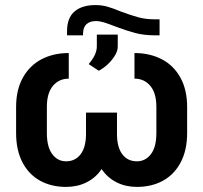

<svg xmlns="http://www.w3.org/2000/svg" viewBox="-20 -732 806 762"><path d="M722.7 -307.6V-204.1Q722.7 -135.7 697 -87.4Q671.4 -39.1 626.5 -14.6Q581.5 9.8 523.4 9.8Q479 9.8 442.9 -8.3Q406.7 -26.4 383.3 -61Q359.9 -26.4 323.5 -8.3Q287.1 9.8 242.2 9.8Q184.1 9.8 139.4 -14.6Q94.7 -39.1 69.3 -87.4Q43.9 -135.7 43.9 -204.1V-307.6Q43.9 -375.5 70.8 -423.8Q97.7 -472.2 144.8 -496.8Q191.9 -521.5 252.9 -521.5V-419.9Q214.4 -419.9 190.2 -391.4Q166 -362.8 166 -307.6V-204.1Q166 -148.9 187.3 -120.4Q208.5 -91.8 242.2 -91.8Q278.8 -91.8 300 -119.9Q321.3 -147.9 321.3 -200.2V-285.2H444.3V-200.2Q444.3 -147.9 465.3 -119.9Q486.3 -91.8 523.4 -91.8Q557.1 -91.8 578.9 -120.1Q600.6 -148.4 600.6 -204.1V-307.6Q600.6 -362.8 576.4 -391.4Q552.2 -419.9 513.7 -419.9V-521.5Q574.2 -521.5 621.6 -497.1Q668.9 -472.7 695.8 -424.3Q722.7 -376 722.7 -307.6ZM364.3 -549.8V-594.7H447.3V-546.9Q447.3 -529.8 435.5 -510.7Q423.8 -491.7 406.5 -475.8Q389.2 -460 372.1 -451.2L332 -477.5Q349.1 -498 356.9 -515.4Q364.7 -532.7 364.3 -549.8ZM613.3 -655.3V-591.8H593.8Q551.3 -591.8 516.4 -601.1Q481.4 -610.4 437.5 -627Q410.2 -637.7 392.8 -643.1Q375.5 -648.4 360.4 -648.4Q337.4 -648.4 323.7 -636.5Q310.1 -624.5 309.6 -599.6V-591.8H246.1V-608.4Q246.1 -660.6 275.6 -686.3Q305.2 -711.9 359.4 -711.9Q383.3 -711.9 406 -705.6Q428.7 -699.2 459 -686.5Q501 -670.9 529.8 -663.1Q558.6 -655.3 594.7 -655.3Z"/></svg>

Font: Pretendard GOV SemiBold
Style: Regular
Weight: 600
Designer: Base glyphs from Inter by Rasmus Andersson; Hangeul glyphs from Noto Sans CJK(Source Han Sans) by Jang Soo-young and Kan
Foundry: Kil Hyung-jin
Version: Version 1.309